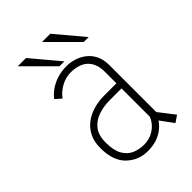

<svg xmlns="http://www.w3.org/2000/svg" viewBox="-201 -752 853 853"><g transform="rotate(-45 225.0 -326.0)"><path d="M389.5 9.5 332.5 -68.5 350 -103.5 421 -12ZM332 -105 357 -74Q351.5 -61.5 340.8 -46.8Q330 -32 313 -18.8Q296 -5.5 271.8 2.8Q247.5 11 214.5 11Q157 11 116 -28.5Q75 -68 75 -148Q75 -188 89.5 -216.8Q104 -245.5 128.8 -264.2Q153.5 -283 185.8 -292Q218 -301 253 -301H337V-269H254Q218 -269 184.8 -258.2Q151.5 -247.5 130.2 -221.2Q109 -195 109 -148Q109 -99 125 -71.2Q141 -43.5 167 -32.2Q193 -21 223.5 -21Q252.5 -21 276 -33.2Q299.5 -45.5 314.2 -64.8Q329 -84 332 -105ZM226 -512Q251 -512 275.2 -504.2Q299.5 -496.5 319.8 -480.5Q340 -464.5 352 -439.8Q364 -415 364 -381V-71L329 -80V-373Q329 -402.5 320.2 -423Q311.5 -443.5 296.5 -455.8Q281.5 -468 261.8 -473.5Q242 -479 220 -479Q196 -479 175 -470.5Q154 -462 137.8 -449Q121.5 -436 112 -422L84 -447Q96.5 -464 117 -478.8Q137.5 -493.5 165 -502.8Q192.5 -512 226 -512ZM387 -533.5H356L225 -664.5H277ZM234.5 -533.5H203.5L72.5 -664.5H124.5Z"/></g></svg>

Font: League Mono Thin Condensed
Style: Regular
Weight: 100
Width: 1
Designer: Tyler Finck
Foundry: The League of Moveable Type / Tyler Finck
Version: Version 2.300;RELEASE